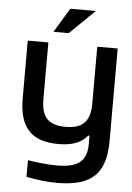

<svg xmlns="http://www.w3.org/2000/svg" viewBox="-59 -724 668 974"><g transform="rotate(5 275.0 -237.0)"><path d="M516 -30V-500H412V-211C412 -120 375 -81 286 -81C200 -81 163 -120 163 -211V-500H58V-207C58 -58 120 9 259 9C331 9 376 -10 406 -47H412V-4C412 79 373 118 260 118C215 118 157 112 112 104V189C169 200 219 206 269 206C450 206 516 132 516 -30ZM184 -556H262L389 -680H259Z"/></g></svg>

Font: LT Wave Text Medium
Style: Regular
Weight: 500
Designer: Daniel Lyons
Version: Version 2.5 (Glyphs App)